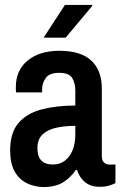

<svg xmlns="http://www.w3.org/2000/svg" viewBox="-20 -743 496 775"><path d="M155 12Q137 12 113.5 6Q90 0 69 -15.5Q48 -31 34.5 -60Q21 -89 21 -136Q21 -208 55 -247Q89 -286 148.5 -301.5Q208 -317 284 -317V-377Q284 -407 271.5 -428Q259 -449 219 -449Q179 -449 164.5 -428Q150 -407 150 -384V-370H45Q44 -375 44 -380Q44 -385 44 -392Q44 -460 92 -499Q140 -538 219 -538Q307 -538 349 -498Q391 -458 391 -386V-114Q391 -95 400 -87Q409 -79 419 -79H446V-4Q437 1 421 6Q405 11 381 11Q346 11 323 -8Q300 -27 291 -57H286Q265 -26 234.5 -7Q204 12 155 12ZM194 -79Q222 -79 242 -94.5Q262 -110 273 -137Q284 -164 284 -199V-235Q242 -235 207.5 -227.5Q173 -220 152 -200.5Q131 -181 131 -145Q131 -112 146.5 -95.5Q162 -79 194 -79ZM156 -591 242 -723H352L353 -720L245 -591Z"/></svg>

Font: Archivo Narrow SemiBold
Style: Regular
Weight: 600
Designer: Hector Gatti
Foundry: Omnibus-Type
Version: Version 3.002